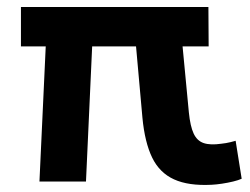

<svg xmlns="http://www.w3.org/2000/svg" viewBox="-20 -520 715 550"><path d="M40 -500H577L577.7 -387H503L521 -198Q525 -158.3 534.7 -137.5Q544.3 -116.7 563.3 -110.2Q582.3 -103.7 614 -108.3Q627.7 -109.7 640.3 -112.8Q653 -116 655 -116.7L672.3 -8Q663 -3.7 647.7 0Q632.3 3.7 615.7 6.2Q599 8.7 586 9.3Q520 12.7 478.5 -6.2Q437 -25 415.8 -68.7Q394.7 -112.3 388 -182.7L369.7 -387H244L226.3 0H93L111 -387H40Z"/></svg>

Font: Nata Sans
Style: Regular
Weight: 400
Designer: Daniel Uzquiano Cruz
Version: Version 1.001